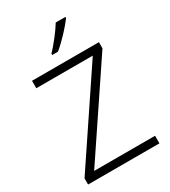

<svg xmlns="http://www.w3.org/2000/svg" viewBox="-226 -1056 1027 1163"><g transform="rotate(-30 287.5 -474.0)"><path d="M426 -940V-948H358C332 -904 278 -836 241 -797V-788H281C331 -828 396 -899 426 -940ZM536 0V-53H110L525 -671V-714H57V-662H452L37 -43V0Z"/></g></svg>

Font: Noto Sans Malayalam Light
Style: Regular
Weight: 300
Designer: Jelle Bosma - Monotype Design Team
Foundry: Monotype Imaging Inc.
Version: Version 2.104